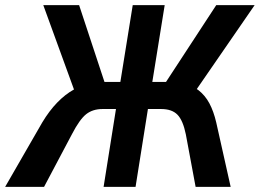

<svg xmlns="http://www.w3.org/2000/svg" viewBox="-47 -725 1008 745"><path d="M-27 0 117 -250Q144 -295 175 -327Q206 -359 239.5 -377.5Q273 -396 312 -402L244 -367L121 -705H260L364 -390L354 -407H420L468 -705H592L544 -407H616L586 -390L792 -705H941L708 -367L658 -402Q696 -396 722.5 -375.5Q749 -355 765.5 -324Q782 -293 792 -250L848 0H712L674 -204Q663 -258 641.5 -280Q620 -302 578 -302H527L479 0H355L403 -302H351Q313 -302 287.5 -282Q262 -262 232 -204L124 0Z"/></svg>

Font: Nunito Sans 7pt Condensed
Style: Bold Italic
Weight: 700
Width: 3
Italic angle: -9°
Designer: Vernon Adams
Foundry: Vernon Adams
Version: Version 3.101;gftools[0.9.27]